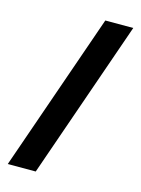

<svg xmlns="http://www.w3.org/2000/svg" viewBox="-121 -846 692 942"><g transform="rotate(15 225.0 -375.0)"><path d="M294 -777H436L156 27H14Z"/></g></svg>

Font: Unbounded SemiBold
Style: Regular
Weight: 600
Designer: Luke Prowse, Jean-Baptiste Morizot, Fátima Lázaro, Florian Runge
Foundry: NaN
Version: Version 1.700